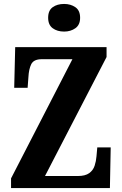

<svg xmlns="http://www.w3.org/2000/svg" viewBox="-20 -953 618 973"><path d="M36 0V-49L347 -653H192Q151 -653 138.5 -628Q126 -603 124 -562L120 -508H52L57 -714H520V-664L208 -61H374Q412 -61 432 -75.5Q452 -90 459.5 -113Q467 -136 469 -161L473 -206H541L537 0ZM305 -793Q270 -793 247 -810Q224 -827 224 -863Q224 -900 247 -916.5Q270 -933 305 -933Q338 -933 362 -916.5Q386 -900 386 -863Q386 -827 362 -810Q338 -793 305 -793Z"/></svg>

Font: Noto Serif Tamil ExtraCondensed ExtraBold
Style: Italic
Weight: 800
Width: 2
Italic angle: -12°
Designer: Indian Type Foundry, Tom Grace, and the Monotype Design Team
Foundry: Monotype Imaging Inc.
Version: Version 2.003; ttfautohint (v1.8.4.7-5d5b)